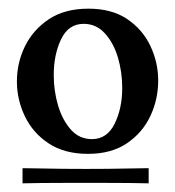

<svg xmlns="http://www.w3.org/2000/svg" viewBox="-20 -704 404 443"><path d="M32 -316Q74 -315 126 -314.5Q178 -314 229.5 -314.5Q281 -315 323 -316V-281Q281 -282 229.5 -282Q178 -282 126 -282Q74 -282 32 -281ZM183 -349Q129 -349 92.5 -373Q56 -397 37.5 -435.5Q19 -474 19 -516Q19 -559 37.5 -597Q56 -635 92.5 -659.5Q129 -684 184 -684Q238 -684 273.5 -660Q309 -636 327 -598Q345 -560 345 -518Q345 -475 327 -436.5Q309 -398 273 -373.5Q237 -349 183 -349ZM192 -383Q227 -383 244.5 -418.5Q262 -454 262 -501Q262 -538 252 -571.5Q242 -605 222 -627Q202 -649 173 -649Q138 -649 121 -613.5Q104 -578 104 -531Q104 -494 114 -460.5Q124 -427 143.5 -405Q163 -383 192 -383Z"/></svg>

Font: Ruwudu Medium
Style: Regular
Weight: 500
Designer: Becca Hirsbrunner Spalinger
Foundry: SIL International
Version: Version 3.000